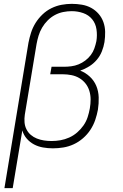

<svg xmlns="http://www.w3.org/2000/svg" viewBox="-20 -763 640 998"><path d="M3 215 128 -541Q133 -567 141.5 -593.5Q150 -620 165 -644Q180 -668 201 -688Q222 -708 247.5 -720.5Q273 -733 300 -738Q327 -743 353 -743Q380 -743 406 -738.5Q432 -734 454 -722Q476 -710 492.5 -691Q509 -672 517.5 -648Q526 -624 526.5 -597.5Q527 -571 523 -544Q519 -520 509.5 -496Q500 -472 483 -452Q466 -432 443.5 -418Q421 -404 397 -396Q425 -385 447 -364.5Q469 -344 480.5 -316.5Q492 -289 493 -257Q494 -225 489 -193Q484 -166 475 -139.5Q466 -113 450 -88.5Q434 -64 411.5 -44.5Q389 -25 363 -13Q337 -1 309.5 3.5Q282 8 255 8Q229 8 203.5 3.5Q178 -1 156.5 -12.5Q135 -24 119 -42.5Q103 -61 96 -85L46 215ZM248 -30Q271 -30 294 -34Q317 -38 339.5 -48Q362 -58 381 -74.5Q400 -91 414 -111Q428 -131 435.5 -154Q443 -177 447 -200Q451 -223 451 -246Q451 -269 444.5 -290.5Q438 -312 424.5 -329Q411 -346 392.5 -357Q374 -368 351.5 -372.5Q329 -377 306 -377H241L248 -416H313Q331 -416 350.5 -418.5Q370 -421 388.5 -428.5Q407 -436 423.5 -448.5Q440 -461 452 -477Q464 -493 470.5 -511.5Q477 -530 481 -549Q486 -580 481.5 -610.5Q477 -641 459 -663Q441 -685 412.5 -695Q384 -705 353 -705Q331 -705 308.5 -700.5Q286 -696 265.5 -685Q245 -674 228 -657Q211 -640 199 -619.5Q187 -599 180.5 -577.5Q174 -556 170 -534L109 -167Q106 -147 107.5 -127.5Q109 -108 117.5 -91Q126 -74 140 -62Q154 -50 171.5 -43Q189 -36 208.5 -33Q228 -30 248 -30Z"/></svg>

Font: Iosevka SS04 XLt Ex
Style: Italic
Weight: 200
Width: 7
Italic angle: -9°
Monospace: yes
Designer: Belleve Invis
Foundry: Belleve Invis
Version: Version 19.0.0; ttfautohint (v1.8.4)